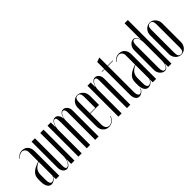

<svg xmlns="http://www.w3.org/2000/svg" viewBox="57 -1431 2173 2173"><g transform="rotate(-45 1143.5 -345.0)"><path d="M15 -139Q15 -166 22.5 -186.5Q30 -207 46.5 -224Q63 -241 90 -255.5Q117 -270 157 -283V-431Q157 -459 141.5 -476Q126 -493 103 -493Q85 -493 66.5 -482Q48 -471 33 -451L29 -455Q41 -471 61 -486.5Q81 -502 115 -502Q159 -502 185 -472.5Q211 -443 211 -393V0H157V-41H155Q143 -18 123.5 -5Q104 8 83 8Q51 8 33 -21.5Q15 -51 15 -99ZM103 -7Q117 -7 131.5 -19Q146 -31 157 -53V-277Q110 -257 89.5 -228Q69 -199 69 -157V-74Q69 -7 103 -7Z M399 -73Q388 -34 369.5 -13Q351 8 327 8Q299 8 280.5 -16.5Q262 -41 262 -76V-495H316V-52Q316 -4 340 -4Q351 -4 362 -14Q373 -24 381.5 -40Q390 -56 395.5 -76Q401 -96 401 -117V-495H454V0H401V-73Z M705 -424Q723 -502 772 -502Q798 -502 819 -478Q840 -454 840 -419V0H786V-443Q786 -466 778.5 -478.5Q771 -491 758 -491Q748 -491 738.5 -482.5Q729 -474 721.5 -459.5Q714 -445 709.5 -427.5Q705 -410 705 -392V0H651V-413Q651 -455 646 -472.5Q641 -490 627 -490Q616 -490 606 -479.5Q596 -469 588 -452.5Q580 -436 575 -414.5Q570 -393 570 -371V0H517V-495H570V-420H572Q595 -502 641 -502Q667 -502 684 -480Q701 -458 703 -424Z M903 -397Q903 -419 910.5 -438Q918 -457 931.5 -471.5Q945 -486 962.5 -494.5Q980 -503 1000 -503Q1020 -503 1037.5 -494.5Q1055 -486 1068 -471.5Q1081 -457 1088.5 -438Q1096 -419 1096 -397V-249H957V-73Q957 -40 972 -20Q987 0 1013 0Q1038 0 1061 -19.5Q1084 -39 1096 -71L1101 -68Q1087 -32 1061 -12Q1035 8 1001 8Q958 8 930.5 -22Q903 -52 903 -100ZM1042 -255V-434Q1042 -497 1000 -497Q957 -497 957 -434V-255Z M1211 -422Q1222 -461 1240.5 -482Q1259 -503 1283 -503Q1311 -503 1329.5 -478.5Q1348 -454 1348 -419V0H1294V-443Q1294 -491 1270 -491Q1259 -491 1248 -481Q1237 -471 1228.5 -455Q1220 -439 1214.5 -419Q1209 -399 1209 -378V0H1157V-495H1209V-422Z M1486 8Q1458 8 1441.5 -17Q1425 -42 1425 -84V-489H1385V-495H1425V-607L1478 -626V-495H1561V-489H1478V-68Q1478 -42 1487 -25.5Q1496 -9 1511 -9Q1535 -9 1557 -48L1562 -45Q1548 -20 1528 -6Q1508 8 1486 8Z M1565 -139Q1565 -166 1572.5 -186.5Q1580 -207 1596.5 -224Q1613 -241 1640 -255.5Q1667 -270 1707 -283V-431Q1707 -459 1691.5 -476Q1676 -493 1653 -493Q1635 -493 1616.5 -482Q1598 -471 1583 -451L1579 -455Q1591 -471 1611 -486.5Q1631 -502 1665 -502Q1709 -502 1735 -472.5Q1761 -443 1761 -393V0H1707V-41H1705Q1693 -18 1673.5 -5Q1654 8 1633 8Q1601 8 1583 -21.5Q1565 -51 1565 -99ZM1653 -7Q1667 -7 1681.5 -19Q1696 -31 1707 -53V-277Q1660 -257 1639.5 -228Q1619 -199 1619 -157V-74Q1619 -7 1653 -7Z M1954 -53H1952Q1937 7 1896 7Q1880 7 1865.5 -1Q1851 -9 1839.5 -22Q1828 -35 1821.5 -52.5Q1815 -70 1815 -89V-405Q1815 -425 1821.5 -442.5Q1828 -460 1839 -473Q1850 -486 1864.5 -494Q1879 -502 1895 -502Q1915 -502 1929 -487.5Q1943 -473 1952 -440H1954V-698H2006V0H1954ZM1954 -385Q1954 -432 1939.5 -462.5Q1925 -493 1902 -493Q1869 -493 1869 -428V-67Q1869 -2 1903 -2Q1926 -2 1940 -32Q1954 -62 1954 -110Z M2159 -503Q2179 -503 2196.5 -494.5Q2214 -486 2227 -471.5Q2240 -457 2247.5 -438Q2255 -419 2255 -397V-96Q2255 -75 2247.5 -56Q2240 -37 2227 -22.5Q2214 -8 2196.5 0Q2179 8 2159 8Q2139 8 2121.5 0Q2104 -8 2090.5 -22.5Q2077 -37 2069.5 -56Q2062 -75 2062 -96V-397Q2062 -419 2069.5 -438Q2077 -457 2090.5 -471.5Q2104 -486 2121.5 -494.5Q2139 -503 2159 -503ZM2159 -497Q2116 -497 2116 -434V-60Q2116 2 2159 2Q2201 2 2201 -60V-434Q2201 -497 2159 -497Z"/></g></svg>

Font: Moniqa Cond Display
Style: Regular
Weight: 400
Width: 3
Designer: Rajesh Rajput
Foundry: Rajesh Rajput
Version: Version 1.000